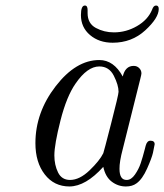

<svg xmlns="http://www.w3.org/2000/svg" viewBox="-20 -657 589 688"><path d="M106.9 -144Q106.9 -253.9 179.4 -347.9Q252 -441.9 335.9 -441.9Q387.7 -441.9 419.9 -382.8Q428.7 -420.9 459 -420.9Q471.2 -420.9 479 -412.8Q486.8 -404.8 486.8 -394Q486.8 -390.1 482.9 -375L419.9 -123Q407.7 -77.1 408.2 -51.8Q408.2 -11.7 434.1 -12.2Q450.2 -12.2 463.6 -31.5Q477.1 -50.8 484.1 -71.8Q491.2 -92.8 499 -123Q501 -130.9 502 -134.8Q506.8 -152.8 519 -152.8Q534.2 -152.8 534.2 -140.1Q532.2 -127.9 528.1 -109.4Q523.9 -90.8 507.1 -53Q490.2 -15.1 469.2 0Q454.1 11.2 431.2 11.2Q403.3 11.2 380.6 -5.9Q357.9 -22.9 350.1 -59.1Q287.1 10.7 229 11.2Q173.8 11.2 140.4 -32Q106.9 -75.2 106.9 -144ZM174.8 -100.1Q174.8 -65.9 188 -39.1Q201.2 -12.2 231 -12.2Q265.1 -12.2 301 -46.6Q336.9 -81.1 350.1 -107.9Q352.1 -112.8 378.4 -215.3Q404.8 -317.9 404.8 -328.1Q404.8 -352.1 387.9 -385.5Q371.1 -418.9 335.9 -418.9Q293 -418.9 251 -357.9Q218.8 -312 196.8 -225.6Q174.8 -139.2 174.8 -100.1ZM270 -603Q270 -637.2 284.2 -637.2Q293.9 -637.2 293.9 -621.1V-609.9Q293.9 -572.8 323.5 -556.9Q353 -541 388.2 -541Q432.1 -541 470.9 -563.5Q509.8 -585.9 524.9 -622.1Q529.8 -637.2 539.1 -637.2Q548.8 -637.2 548.8 -625Q548.8 -592.8 500.5 -548.3Q452.1 -503.9 383.8 -503.9Q335 -503.9 302.5 -531.5Q270 -559.1 270 -603Z"/></svg>

Font: CMU Classical Serif
Style: Italic
Weight: 500
Italic angle: -14.04°
Version: Version 0.7.0